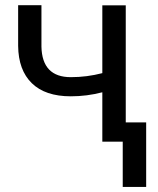

<svg xmlns="http://www.w3.org/2000/svg" viewBox="-20 -549 613 744"><path d="M467.3 0H376.5V-191.4Q316.9 -175.8 254.4 -175.8Q155.3 -175.8 103.3 -226.6Q51.3 -277.3 50.3 -371.1V-528.8H140.6V-368.2Q143.1 -250 254.4 -250Q316.9 -250 376.5 -265.6V-528.3H467.3ZM546.4 175.3H455.6V-74.7H546.4Z"/></svg>

Font: MAUL
Style: Regular
Weight: 400
Designer: MAUL
Version: Version 1.0; 2020; ttfautohint (v1.8.3)